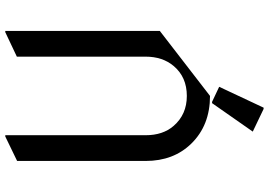

<svg xmlns="http://www.w3.org/2000/svg" viewBox="-166 -834 1019 728"><g transform="rotate(90 344.0 -470.5)"><path d="M97.7 19.5V-566.4L344.2 -756.8Q455.6 -756.8 524.9 -686Q590.8 -618.7 590.8 -512.7V-25.4L498 19.5H493.2V-512.7Q493.2 -578.1 458 -618.7Q414.6 -668.9 344.2 -668.9Q272.5 -668.9 230.5 -618.7Q195.3 -576.7 195.3 -512.7V-24.4L102.5 19.5ZM388.7 -960H393.6L479.5 -918.9L371.6 -764.6H366.7L309.6 -791.5Z"/></g></svg>

Font: Nova Cut
Style: Book
Weight: 400
Version: Version 2.000